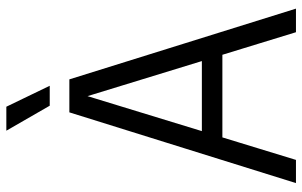

<svg xmlns="http://www.w3.org/2000/svg" viewBox="-200 -786 986 627"><g transform="rotate(-90 293.5 -473.0)"><path d="M8.6 0 239.6 -740H347.3L578.3 0H501.3L285.8 -702.7H299.3L84.3 0ZM123 -240.3 139.7 -307.3H446.9L463.6 -240.3ZM261.3 -804.1 179.7 -945.8H258L326.4 -804.1Z"/></g></svg>

Font: Encode Sans Condensed Thin
Style: Regular
Weight: 100
Width: 3
Designer: Multiple Designers
Foundry: Impallari Type
Version: Version 3.002